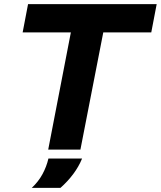

<svg xmlns="http://www.w3.org/2000/svg" viewBox="-20 -720 774 924"><path d="M212 0 321 -564H89L115 -700H734L708 -564H477L367 0ZM133 184Q165 154 184.5 118Q204 82 213 43H375Q359 82 332.5 117.5Q306 153 271 184Z"/></svg>

Font: REM SemiBold
Style: Italic
Weight: 600
Italic angle: -11°
Designer: Octavio Pardo
Foundry: Ashler Design
Version: Version 1.005;gftools[0.9.28]